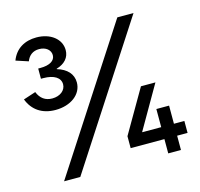

<svg xmlns="http://www.w3.org/2000/svg" viewBox="-104 -827 978 939"><g transform="rotate(-15 385.0 -357.5)"><path d="M158.2 -347.7C235.4 -347.7 293 -390.6 293 -451.2C293 -493.7 264.6 -524.4 214.8 -539.1V-541C257.3 -553.7 281.2 -580.6 281.2 -618.2C281.2 -674.8 228.5 -714.8 158.2 -714.8C99.6 -714.8 51.8 -688.5 30.3 -631.8L92.8 -611.3C103.5 -639.6 125 -656.2 156.2 -656.2C190.4 -656.2 213.9 -636.7 213.9 -610.4C213.9 -582 185.5 -565.4 139.6 -565.4H127.9V-513.7H139.6C193.4 -513.7 225.6 -493.2 225.6 -460C225.6 -428.7 196.3 -406.2 157.2 -406.2C122.1 -406.2 97.7 -423.8 84 -458L21.5 -437.5C43 -380.9 89.8 -347.7 158.2 -347.7ZM107.4 0H189.5L648.4 -707H566.4ZM463.9 -72.3H634.8V0H699.2V-72.3H752V-132.8H699.2V-224.6H634.8V-132.8H539.1V-134.8L664.1 -351.6H590.8L463.9 -132.8Z"/></g></svg>

Font: Wanted Sans
Style: Regular
Weight: 400
Designer: Original Design by Kil Hyung-jin and Kang Hanbin, Wanted Lab, Inc; Hangeul from Source Han Sans by Jang Soo-young and Ka
Foundry: Wanted Lab, Inc.
Version: Version 1.001;Glyphs 3.2 (3227)